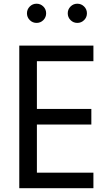

<svg xmlns="http://www.w3.org/2000/svg" viewBox="-20 -990 567 1010"><path d="M81.4 0V-750H471.4V-668.2H174.1V-416.8H460.5V-335H174.1V-81.8H471.4V0ZM386.8 -869.5Q365.9 -869.5 351.1 -884.3Q336.4 -899.1 336.4 -920Q336.4 -940.9 351.1 -955.7Q365.9 -970.5 386.8 -970.5Q407.7 -970.5 422.5 -955.7Q437.3 -940.9 437.3 -920Q437.3 -899.1 422.5 -884.3Q407.7 -869.5 386.8 -869.5ZM172.3 -869.5Q151.4 -869.5 136.6 -884.3Q121.8 -899.1 121.8 -920Q121.8 -940.9 136.6 -955.7Q151.4 -970.5 172.3 -970.5Q193.2 -970.5 208 -955.7Q222.7 -940.9 222.7 -920Q222.7 -899.1 208 -884.3Q193.2 -869.5 172.3 -869.5Z"/></svg>

Font: Spartan Med
Style: Regular
Weight: 500
Designer: Matt Bailey, Mirko Velimirovic
Foundry: Matt Bailey
Version: Version 1.005